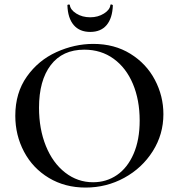

<svg xmlns="http://www.w3.org/2000/svg" viewBox="-20 -834 806 866"><path d="M49 -312Q49 -415 101 -488.5Q153 -562 234.5 -599Q316 -636 401 -636Q496 -636 568 -591.5Q640 -547 678.5 -474Q717 -401 717 -319Q717 -228 669 -152Q621 -76 540.5 -32Q460 12 366 12Q273 12 200.5 -31.5Q128 -75 88.5 -149.5Q49 -224 49 -312ZM610 -290Q610 -383 579.5 -455.5Q549 -528 492.5 -569Q436 -610 360 -610Q262 -610 209 -540.5Q156 -471 156 -348Q156 -252 187 -175.5Q218 -99 274 -55.5Q330 -12 400 -12Q460 -12 507.5 -44.5Q555 -77 582.5 -140Q610 -203 610 -290ZM284 -810Q284 -813 289 -813.5Q294 -814 295 -812Q297 -790 324 -773Q351 -756 387 -756Q422 -756 449 -773Q476 -790 478 -812Q478 -814 482 -814Q484 -814 486.5 -812.5Q489 -811 489 -810Q487 -752 461 -721Q435 -690 387 -690Q339 -690 312.5 -721Q286 -752 284 -810Z"/></svg>

Font: Cormorant Unicase SemiBold
Style: Regular
Weight: 600
Designer: Christian Thalmann (Catharsis Fonts)
Foundry: Catharsis Fonts
Version: Version 4.000